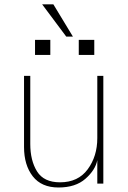

<svg xmlns="http://www.w3.org/2000/svg" viewBox="-20 -832 582 870"><path d="M88.9 -166V-488.3H117.2V-179.7Q117.2 -104.5 147.9 -55.2Q178.7 -5.9 252 -5.9Q334 -5.9 377.4 -64.9Q420.9 -124 420.9 -206.1V-488.3H448.2V0H420.9V-106.4Q412.1 -61.5 367.2 -22Q322.3 17.6 245.1 17.6Q168 17.6 128.4 -33.2Q88.9 -84 88.9 -166ZM170.9 -812.5H221.7L310.5 -666H280.3ZM138.7 -583V-651.4H208V-583ZM336.9 -583V-651.4H407.2V-583Z"/></svg>

Font: Gothic A1 Thin
Style: Regular
Weight: 250
Designer: HanYang I&C Co.,Ltd.
Foundry: HanYang I&C Co.,Ltd.
Version: Version 2.50